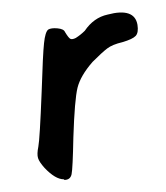

<svg xmlns="http://www.w3.org/2000/svg" viewBox="-20 -390 271 313"><path d="M155.3 -366.2Q199.2 -377.9 204.1 -349.6Q206.1 -336.9 201.2 -331.5Q196.3 -326.2 179.7 -321.3Q163.1 -317.4 154.8 -311Q146.5 -304.7 130.9 -289.1Q111.3 -266.6 106.4 -247.1Q101.6 -227.5 99.6 -166Q98.6 -115.2 96.7 -106Q94.7 -96.7 85 -96.7L84 -97.7Q70.3 -97.7 52.7 -116.2Q43.9 -126 42 -132.3Q40 -138.7 42.5 -150.9Q44.9 -163.1 47.9 -240.2Q49.8 -301.8 51.8 -319.8Q53.7 -337.9 58.6 -341.8Q63.5 -344.7 73.7 -343.8Q84 -342.8 85.9 -337.9Q91.8 -328.1 94.7 -326.7Q97.7 -325.2 103.5 -328.1Q111.3 -333 118.2 -339.8Q132.8 -361.3 155.3 -366.2Z"/></svg>

Font: JasonHandwriting3
Style: Regular
Weight: 400
Version: Version 1.24.9